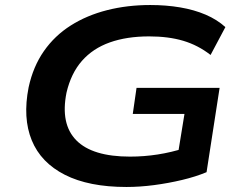

<svg xmlns="http://www.w3.org/2000/svg" viewBox="-20 -735 972 765"><path d="M484 10Q334 10 238.5 -38.5Q143 -87 106.5 -176Q70 -265 94 -387Q112 -470 155 -531.5Q198 -593 262 -633.5Q326 -674 406.5 -694.5Q487 -715 579 -715Q642 -715 698 -705.5Q754 -696 799.5 -676.5Q845 -657 878 -627L819 -516Q769 -555 710 -572.5Q651 -590 574 -590Q485 -590 417.5 -566Q350 -542 306.5 -492.5Q263 -443 245 -366Q220 -241 284 -176Q348 -111 498 -111Q554 -111 608.5 -119.5Q663 -128 716 -145L687 -109L715 -281H509L524 -385H855L803 -49Q760 -31 705.5 -18Q651 -5 594 2.5Q537 10 484 10Z"/></svg>

Font: Nunito Sans 10pt Expanded
Style: Bold Italic
Weight: 700
Width: 7
Italic angle: -9°
Designer: Vernon Adams
Foundry: Vernon Adams
Version: Version 3.101;gftools[0.9.27]